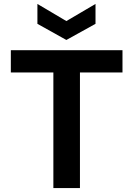

<svg xmlns="http://www.w3.org/2000/svg" viewBox="-20 -955 675 975"><path d="M465 -935V-834L317 -752L170 -834V-935L317 -848ZM35 -700H602V-587H386V0H251V-587H35Z"/></svg>

Font: Albert Sans
Style: Bold
Weight: 700
Designer: Andreas Rasmussen
Foundry: a.Foundry
Version: Version 1.025